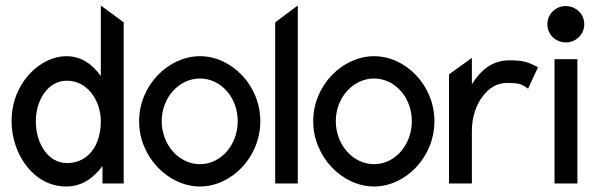

<svg xmlns="http://www.w3.org/2000/svg" viewBox="-20 -666 2164 697"><path d="M22 -226C22 -108 101 11 220 11C280 11 321 -22 352 -63V0H429V-585L346 -646V-390C318 -429 279 -462 220 -462C129 -462 22 -368 22 -226ZM110 -226C110 -300 152 -373 223 -373C299 -373 346 -299 346 -226C346 -138 300 -74 223 -74C155 -74 110 -145 110 -226Z M485 -226C485 -95 592 11 706 11C820 11 925 -95 925 -226C925 -357 820 -462 706 -462C592 -462 485 -357 485 -226ZM567 -226C567 -312 630 -381 706 -381C782 -381 843 -312 843 -226C843 -140 782 -70 706 -70C630 -70 567 -140 567 -226Z M979 0H1061V-646L979 -585Z M1117 -226C1117 -95 1224 11 1338 11C1452 11 1557 -95 1557 -226C1557 -357 1452 -462 1338 -462C1224 -462 1117 -357 1117 -226ZM1199 -226C1199 -312 1262 -381 1338 -381C1414 -381 1475 -312 1475 -226C1475 -140 1414 -70 1338 -70C1262 -70 1199 -140 1199 -226Z M1610 0H1693V-191C1693 -244 1710 -287 1732 -316C1752 -343 1781 -365 1821 -365C1866 -365 1875 -359 1893 -347L1897 -344L1933 -422L1927 -425C1899 -438 1887 -447 1829 -447C1764 -447 1723 -408 1693 -360V-456L1610 -396Z M1967 -578C1967 -541 1997 -512 2034 -512C2071 -512 2101 -541 2101 -578C2101 -615 2071 -644 2034 -644C1997 -644 1967 -615 1967 -578ZM1993 0H2076V-451H1993Z"/></svg>

Font: Charger Sport
Style: SeBdNrw
Weight: 600
Designer: Jasper
Foundry: Cannot Into Space Fonts
Version: Version 1.1